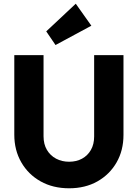

<svg xmlns="http://www.w3.org/2000/svg" viewBox="-20 -1003 742 1034"><path d="M352.2 11Q265.3 11 198.8 -26.2Q132.4 -63.4 94.7 -128.8Q57 -194.1 57 -277.5V-706H214.5V-269Q214.5 -226.5 232.7 -195.7Q251 -164.9 282.3 -148.4Q313.6 -132 352.1 -132Q391.5 -132 421.7 -148.4Q452 -164.9 469.5 -195.4Q487 -225.9 487 -268V-706H645V-276.5Q645 -193 607.8 -128.3Q570.6 -63.5 504.8 -26.2Q439 11 352.2 11ZM279 -760.5 229 -834 388 -983 472 -864.5Z"/></svg>

Font: Outfit Thin
Style: Regular
Weight: 100
Designer: Rodrigo Fuenzalida
Foundry: fragTYPE
Version: Version 1.100;gftools[0.9.27]